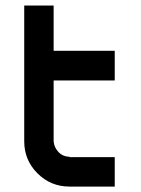

<svg xmlns="http://www.w3.org/2000/svg" viewBox="-20 -687 520 707"><path d="M235.8 0Q166.7 0 117.9 -48.8Q69.2 -97.5 69.2 -166.7V-666.7H177.5V-500H402.5V-390.8H177.5V-166.7Q179.2 -144.2 195.4 -127.1Q211.7 -110 235.8 -110V-108.3H402.5V0Z"/></svg>

Font: 0xA000
Style: Bold
Weight: 700
Version: Version 0.1